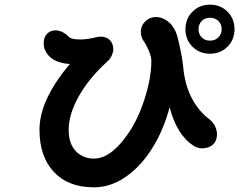

<svg xmlns="http://www.w3.org/2000/svg" viewBox="-20 -786 1040 822"><path d="M774 -661Q774 -706 804 -736Q834 -766 879 -766Q924 -766 954 -736Q984 -706 984 -661Q984 -616 954 -586Q924 -556 879 -556Q834 -556 804 -586Q774 -616 774 -661ZM929 -661Q929 -682 915 -696Q901 -710 879 -710Q857 -710 843.5 -696Q830 -682 830 -661Q830 -640 843.5 -626Q857 -612 879 -612Q901 -612 915 -626Q929 -640 929 -661ZM909 -211Q909 -183 891.5 -167Q874 -151 845 -151Q827 -151 810 -161Q737 -208 706 -327L701 -308Q673 -213 624 -139.5Q575 -66 512.5 -25Q450 16 382 16Q272 16 210.5 -50Q149 -116 149 -231Q149 -358 279 -512Q194 -517 171 -576Q167 -585 167 -603Q168 -628 182 -642Q196 -656 218 -656Q232 -656 246.5 -649Q261 -642 272 -631Q283 -617 323 -617Q355 -617 394 -627Q402 -629 412 -629Q435 -629 450 -614.5Q465 -600 465 -574Q465 -563 458.5 -548.5Q452 -534 442 -525Q362 -453 318 -375Q274 -297 274 -230Q274 -171 304.5 -139Q335 -107 382 -107Q440 -107 497 -173Q554 -239 587 -328Q628 -438 628 -526Q628 -543 617 -569Q606 -595 595 -610Q583 -627 583 -651Q583 -676 602 -694.5Q621 -713 647 -713Q665 -713 677 -707Q725 -687 741 -624Q760 -545 764 -502Q771 -423 801 -366Q831 -309 877 -275Q892 -263 900.5 -246Q909 -229 909 -211Z"/></svg>

Font: Tsukimi Rounded
Style: Bold
Weight: 700
Designer: Takashi Funayama
Foundry: Takashi Funayama
Version: Version 1.032; ttfautohint (v1.8.3)